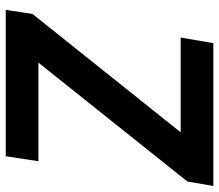

<svg xmlns="http://www.w3.org/2000/svg" viewBox="-66 -678 745 652"><g transform="rotate(90 306.0 -352.5)"><path d="M14 0 28 -91 469 -643 475 -594H108L127 -705H612L597 -617L155 -63L149 -111H528L511 0Z"/></g></svg>

Font: Nunito Sans 7pt SemiCondensed
Style: Bold Italic
Weight: 700
Width: 4
Italic angle: -9°
Designer: Vernon Adams
Foundry: Vernon Adams
Version: Version 3.101;gftools[0.9.27]